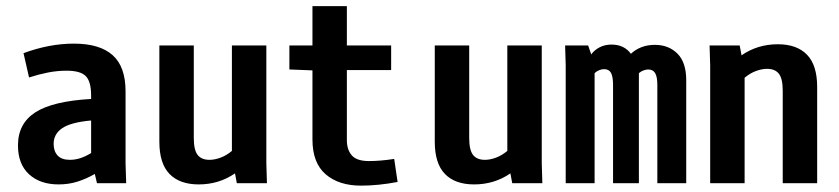

<svg xmlns="http://www.w3.org/2000/svg" viewBox="-20 -582 2665 610"><path d="M166 3.9Q107.4 3.9 72.3 -28.3Q37.1 -60.5 37.1 -120.1Q37.1 -189.5 92.3 -225.1Q147.5 -260.7 269.5 -267.6V-278.3Q269.5 -323.2 252.4 -340.3Q235.4 -357.4 191.4 -357.4Q162.1 -357.4 132.3 -351.6Q102.5 -345.7 72.3 -335.9L54.7 -413.1Q136.7 -443.4 214.8 -443.4Q296.9 -443.4 337.9 -406.7Q378.9 -370.1 378.9 -292V-62.5L380.9 0H288.1L281.2 -29.3Q253.9 -13.7 226.1 -4.9Q198.2 3.9 166 3.9ZM202.1 -74.2Q217.8 -74.2 233.9 -79.1Q250 -84 269.5 -95.7V-199.2Q205.1 -193.4 177.7 -174.8Q150.4 -156.2 150.4 -125Q150.4 -101.6 163.1 -87.9Q175.8 -74.2 202.1 -74.2Z M611.3 3.9Q550.8 3.9 518.6 -29.3Q486.3 -62.5 486.3 -131.8V-437.5H595.7V-143.6Q595.7 -105.5 607.9 -89.8Q620.1 -74.2 645.5 -74.2Q662.1 -74.2 680.7 -81.1Q699.2 -87.9 716.8 -102.5V-437.5H826.2V-63.5L828.1 0H732.4L726.6 -31.2Q701.2 -13.7 672.4 -4.9Q643.6 3.9 611.3 3.9Z M1082 -562.5V-437.5H1222.7V-359.4H1082V-136.7Q1082 -106.4 1097.7 -88.4Q1113.3 -70.3 1152.3 -70.3Q1188.5 -70.3 1232.4 -77.1L1243.2 -3.9Q1181.6 7.8 1127 7.8Q1056.6 7.8 1014.6 -28.3Q972.7 -64.5 972.7 -138.7V-358.4L899.4 -361.3V-437.5H972.7V-562.5Z M1486.3 3.9Q1425.8 3.9 1393.6 -29.3Q1361.3 -62.5 1361.3 -131.8V-437.5H1470.7V-143.6Q1470.7 -105.5 1482.9 -89.8Q1495.1 -74.2 1520.5 -74.2Q1537.1 -74.2 1555.7 -81.1Q1574.2 -87.9 1591.8 -102.5V-437.5H1701.2V-63.5L1703.1 0H1607.4L1601.6 -31.2Q1576.2 -13.7 1547.4 -4.9Q1518.6 3.9 1486.3 3.9Z M1777.3 -374 1775.4 -437.5H1848.6L1858.4 -409.2Q1868.2 -422.9 1884.8 -431.6Q1901.4 -440.4 1922.9 -440.4Q1962.9 -440.4 1984.4 -411.1Q1999 -424.8 2018.1 -432.1Q2037.1 -439.5 2060.5 -439.5Q2104.5 -439.5 2132.3 -411.6Q2160.2 -383.8 2160.2 -327.1V0H2068.4V-312.5Q2068.4 -337.9 2061.5 -349.6Q2054.7 -361.3 2039.1 -361.3Q2033.2 -361.3 2024.9 -358.4Q2016.6 -355.5 2009.8 -349.6V0H1927.7V-312.5Q1927.7 -337.9 1921.4 -350.1Q1915 -362.3 1899.4 -362.3Q1891.6 -362.3 1883.3 -358.9Q1875 -355.5 1869.1 -349.6V0H1777.3Z M2236.3 -374 2234.4 -437.5H2330.1L2335.9 -406.2Q2361.3 -423.8 2390.1 -432.6Q2418.9 -441.4 2451.2 -441.4Q2511.7 -441.4 2543.9 -408.2Q2576.2 -375 2576.2 -305.7V0H2466.8V-293.9Q2466.8 -332 2454.6 -347.7Q2442.4 -363.3 2417 -363.3Q2400.4 -363.3 2381.8 -356.4Q2363.3 -349.6 2345.7 -335V0H2236.3Z"/></svg>

Font: Sudo Variable
Style: Regular
Weight: 400
Monospace: yes
Designer: Jens Kutilek
Foundry: Jens Kutilek
Version: Version 0.040